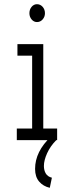

<svg xmlns="http://www.w3.org/2000/svg" viewBox="-20 -667 353 914"><path d="M60 0V-55H133V-402H63V-457H186V-55H252V0ZM156 -562Q141 -562 130.5 -574.5Q120 -587 120 -604Q120 -622 130.5 -634.5Q141 -647 156 -647Q172 -647 183 -634.5Q194 -622 194 -604Q194 -587 183 -574.5Q172 -562 156 -562ZM227 179 217 227Q186 220 166.5 197.5Q147 175 147 137Q147 54 223 -17L248 0Q220 28 204.5 62Q189 96 189 123Q189 144 198 159Q207 174 227 179Z"/></svg>

Font: Inconsolata ExtraCondensed Thin
Style: Regular
Weight: 100
Width: 2
Monospace: yes
Designer: Raph Levien, Cyreal, Brenton Simpson
Foundry: Raph Levien, Cyreal, Google
Version: Version 3.100; ttfautohint (v1.8.4.7-5d5b)